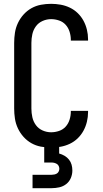

<svg xmlns="http://www.w3.org/2000/svg" viewBox="-20 -763 540 1003"><path d="M247 8Q220 8 193.5 3Q167 -2 144 -15Q121 -28 103 -48Q85 -68 73.5 -92.5Q62 -117 58 -143.5Q54 -170 54 -196V-539Q54 -565 58 -591.5Q62 -618 73.5 -642.5Q85 -667 103 -687Q121 -707 144 -720Q167 -733 193.5 -738Q220 -743 247 -743Q272 -743 297 -738.5Q322 -734 345 -723Q368 -712 386 -694.5Q404 -677 416 -655Q428 -633 434 -608Q440 -583 440 -558V-551H350V-555Q350 -576 343.5 -597Q337 -618 323 -633.5Q309 -649 288.5 -656Q268 -663 247 -663Q224 -663 202.5 -653.5Q181 -644 167.5 -625.5Q154 -607 149 -584.5Q144 -562 144 -539V-196Q144 -173 149 -150.5Q154 -128 167.5 -109.5Q181 -91 202.5 -81.5Q224 -72 247 -72Q268 -72 288.5 -79Q309 -86 323 -101.5Q337 -117 343.5 -138Q350 -159 350 -180V-184H440V-177Q440 -152 434 -127Q428 -102 416 -80Q404 -58 386 -40.5Q368 -23 345 -12Q322 -1 297 3.5Q272 8 247 8ZM150 220V150H250Q257 150 264 148.5Q271 147 277 143.5Q283 140 286.5 133Q290 126 290 119Q290 112 287 105Q284 98 278 94Q272 90 264.5 88Q257 86 250 86H211V-72H289V39Q304 43 317.5 51Q331 59 340.5 71Q350 83 354 97.5Q358 112 358 128Q358 148 350 167Q342 186 326 198.5Q310 211 290 215.5Q270 220 250 220Z"/></svg>

Font: Iosevka Custom Medium
Style: Regular
Weight: 500
Monospace: yes
Designer: Belleve Invis
Foundry: Belleve Invis
Version: Version 32.5.0; ttfautohint (v1.8.4)